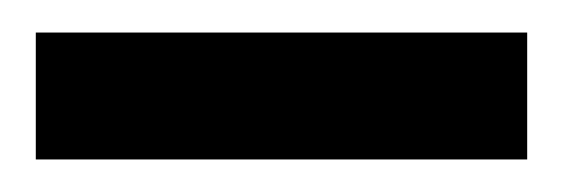

<svg xmlns="http://www.w3.org/2000/svg" viewBox="-20 -717 346 118"><path d="M304 -619H2V-697H304Z"/></svg>

Font: Open Sauce Sans Black
Style: Regular
Weight: 900
Designer: Alfredo Marco Pradil
Foundry: Creative Sauce Fz LLC
Version: Version 1.477